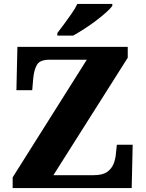

<svg xmlns="http://www.w3.org/2000/svg" viewBox="-20 -951 736 971"><path d="M44 0V-54L419 -649H230Q182 -649 167 -623.5Q152 -598 148 -554L143 -495H63L68 -714H626V-659L250 -65H452Q498 -65 521 -81Q544 -97 554 -121.5Q564 -146 566 -172L571 -219H651L646 0ZM270 -784Q285 -803 304 -829Q323 -855 342 -882Q361 -909 371 -931H548V-921Q539 -908 516.5 -888Q494 -868 465 -846Q436 -824 405.5 -804.5Q375 -785 350 -771H270Z"/></svg>

Font: Noto Serif Khmer ExtraBold
Style: Regular
Weight: 800
Version: Version 2.003